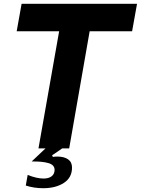

<svg xmlns="http://www.w3.org/2000/svg" viewBox="-20 -783 743 1013"><path d="M94 -763H703L677 -618H453L345 0H308Q273 25 255 36L259 45Q268 43 282 43Q318 43 339 57.5Q360 72 360 101Q360 154 317 182Q274 210 208 210Q159 210 116 196L126 140Q174 159 210 159Q237 159 252.5 147Q268 135 268 113Q268 87 235.5 77.5Q203 68 147 69L220 0H183L292 -618H68Z"/></svg>

Font: Open Sauce One ExtraBold Italic
Style: Regular
Weight: 800
Italic angle: -10°
Designer: Alfredo Marco Pradil
Foundry: Creative Sauce Fz LLC
Version: Version 1.477